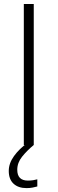

<svg xmlns="http://www.w3.org/2000/svg" viewBox="-20 -734 292 972"><path d="M100.6 0V-713.9H150.9V0ZM67.4 125.5Q67.4 180.2 121.1 180.2Q136.2 180.2 148.4 178.2Q160.6 176.3 168.9 173.8V210Q158.2 212.9 144.8 215.6Q131.3 218.3 114.3 218.3Q72.8 218.3 48.6 196Q24.4 173.8 24.4 131.3Q24.4 92.8 50.8 56.2Q77.1 19.5 121.6 -12.7L150.9 0Q116.2 28.8 91.8 59.3Q67.4 89.8 67.4 125.5Z"/></svg>

Font: Open Sans Light
Style: Regular
Weight: 300
Designer: Monotype Design Team
Foundry: Monotype Imaging Inc.
Version: Version 3.000; ttfautohint (v1.8.4)